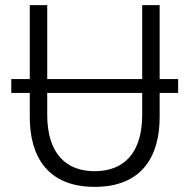

<svg xmlns="http://www.w3.org/2000/svg" viewBox="-20 -713 738 748"><path d="M96 -351V-257C96 -105 164 15 349 15C534 15 602 -105 602 -257V-351H674V-405H602V-693H534V-405H164V-693H96V-405H24V-351ZM164 -351H534V-266C534 -114 460 -46 349 -46C238 -46 164 -114 164 -266Z"/></svg>

Font: Repo Light
Style: Regular
Weight: 300
Designer: Stefan Peev
Foundry: Context Ltd
Version: Version 001.502